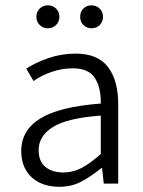

<svg xmlns="http://www.w3.org/2000/svg" viewBox="-20 -700 547 732"><path d="M258.3 -439.5Q215.8 -439.5 176.5 -425.8Q137.2 -412.1 107.9 -391.1L80.1 -438.5Q116.2 -461.9 165.5 -478.8Q214.8 -495.6 268.1 -495.6Q352.5 -495.6 391.6 -444.8Q430.7 -394 430.7 -301.8V0H375.5L369.1 -59.6H367.2Q323.2 -24.4 287.1 -6.1Q251 12.2 205.6 12.2Q163.6 12.2 130.9 -3.7Q98.1 -19.5 79.6 -50.3Q61 -81.1 61 -124Q61 -204.1 134.3 -248.8Q207.5 -293.5 364.3 -305.2Q365.2 -366.7 341.3 -403.1Q317.4 -439.5 258.3 -439.5ZM364.3 -112.8V-259.3Q237.3 -250 182.4 -216.1Q127.4 -182.1 127.4 -127.9Q127.4 -84.5 153.3 -63.5Q179.2 -42.5 222.2 -42.5Q257.8 -42.5 290.3 -59.3Q322.8 -76.2 364.3 -112.8ZM162.6 -679.7Q181.2 -679.7 193.8 -667.2Q206.5 -654.8 206.5 -636.2Q206.5 -617.2 193.8 -604.7Q181.2 -592.3 162.6 -592.3Q144 -592.3 131.3 -604.7Q118.7 -617.2 118.7 -636.2Q118.7 -654.8 131.3 -667.2Q144 -679.7 162.6 -679.7ZM328.6 -679.7Q347.7 -679.7 360.1 -667.2Q372.6 -654.8 372.6 -636.2Q372.6 -617.2 360.4 -604.7Q348.1 -592.3 328.6 -592.3Q310.1 -592.3 297.9 -604.7Q285.6 -617.2 285.6 -636.2Q285.6 -654.8 297.9 -667.2Q310.1 -679.7 328.6 -679.7Z"/></svg>

Font: Varta
Style: Light
Weight: 300
Designer: Joana Correia, Viktoriya Grabowska, Eben Sorkin
Foundry: Sorkin Type
Version: Version 1.002; ttfautohint (v1.3) -l 8 -r 24 -G 200 -x 12 -H